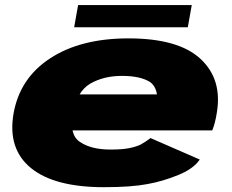

<svg xmlns="http://www.w3.org/2000/svg" viewBox="-20 -752 939 778"><path d="M401 6.5 428 -146Q350 -146 305.5 -176Q259.5 -204 275.5 -292Q291 -380.5 345.5 -413Q400.5 -444.5 474 -444.5Q549.5 -444.5 589 -419Q611 -402 616 -369.5H267.5L242 -223.5H840Q852 -253 858 -292Q882.5 -429.5 792.5 -513.5Q703 -596.5 500.5 -596.5Q306.5 -596.5 183 -515.5Q60.5 -435.5 35 -292.5Q10 -149 105.5 -71Q201 6.5 401 6.5ZM428 -146 401 6.5Q511.5 6.5 577 -6Q641 -17.5 702.5 -43Q763.5 -67.5 789.5 -105.5L590 -192.5Q568 -176 549.5 -166Q529 -156.5 502.5 -151.5Q475 -146 428 -146ZM280.5 -641.5H741L757 -731.5H296.5Z"/></svg>

Font: Anybody Expanded Black
Style: Italic
Weight: 900
Width: 7
Italic angle: -10°
Version: Version 1.113;gftools[0.9.25]